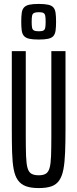

<svg xmlns="http://www.w3.org/2000/svg" viewBox="-20 -948 392 976"><path d="M177 8Q137 8 111.5 -1.5Q86 -11 71 -32Q56 -53 49.5 -88Q43 -123 41.5 -174Q40 -225 40 -295V-688H111V-258Q111 -194 112.5 -154.5Q114 -115 120 -94Q126 -73 139.5 -65Q153 -57 177 -57Q200 -57 213 -65Q226 -73 232 -94Q238 -115 239.5 -154.5Q241 -194 241 -258V-688H313V-295Q313 -225 311 -174Q309 -123 302.5 -88Q296 -53 281.5 -31.5Q267 -10 242 -1Q217 8 177 8ZM177 -747Q146 -747 128.5 -751Q111 -755 102 -765Q93 -775 90.5 -792.5Q88 -810 88 -837Q88 -865 90.5 -882.5Q93 -900 102 -910Q111 -920 128.5 -924Q146 -928 177 -928Q207 -928 225 -924Q243 -920 251.5 -910Q260 -900 262.5 -882.5Q265 -865 265 -837Q265 -810 262.5 -792.5Q260 -775 251.5 -765Q243 -755 225 -751Q207 -747 177 -747ZM177 -789Q194 -789 201 -793Q208 -797 210 -807.5Q212 -818 212 -837Q212 -857 210 -867.5Q208 -878 201 -882Q194 -886 177 -886Q161 -886 153 -882Q145 -878 143 -867.5Q141 -857 141 -837Q141 -818 143 -807.5Q145 -797 153 -793Q161 -789 177 -789Z"/></svg>

Font: Saira UltraCondensed Medium
Style: Regular
Weight: 500
Width: 1
Designer: Hector Gatti with collaboration of the Omnibus-Type team
Foundry: Omnibus-Type
Version: Version 1.101